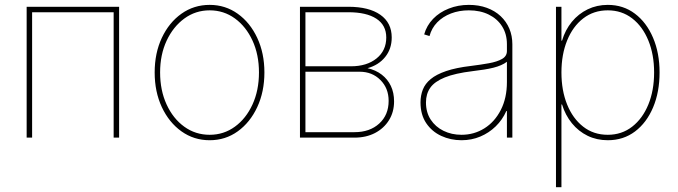

<svg xmlns="http://www.w3.org/2000/svg" viewBox="-20 -567 2794 791"><path d="M470.7 -539.1V0H448.2V-516.6H112.3V0H89.8V-539.1Z M843.8 10.7Q778.8 10.7 727.5 -25.9Q676.3 -62.5 646.7 -125.7Q617.2 -189 617.2 -268.6Q617.2 -348.1 646.7 -411.1Q676.3 -474.1 727.5 -510.5Q778.8 -546.9 843.8 -546.9Q908.2 -546.9 959.2 -510.5Q1010.3 -474.1 1039.8 -410.9Q1069.3 -347.7 1069.3 -268.6Q1069.3 -189 1039.8 -125.7Q1010.3 -62.5 959.5 -25.9Q908.7 10.7 843.8 10.7ZM843.8 -11.7Q901.9 -11.7 947.8 -45.2Q993.7 -78.6 1020.3 -136.7Q1046.9 -194.8 1046.9 -268.6Q1046.9 -341.8 1020.3 -399.7Q993.7 -457.5 947.8 -491Q901.9 -524.4 843.8 -524.4Q785.6 -524.4 739.5 -490.7Q693.4 -457 666.5 -399.4Q639.6 -341.8 639.6 -268.6Q639.6 -194.8 666.3 -136.7Q692.9 -78.6 739 -45.2Q785.2 -11.7 843.8 -11.7Z M1215.8 0V-539.1H1415Q1500 -539.1 1546.9 -506.1Q1593.8 -473.1 1593.8 -412.6Q1593.8 -365.7 1566.9 -332.3Q1540 -298.8 1494.1 -286.1Q1528.3 -278.3 1552.7 -259.5Q1577.1 -240.7 1590.3 -212.9Q1603.5 -185.1 1603.5 -149.4Q1603.5 -105.5 1582.5 -71.8Q1561.5 -38.1 1524.9 -19Q1488.3 0 1440.4 0ZM1238.3 -22.5H1440.4Q1503.4 -22.5 1542.2 -57.9Q1581.1 -93.3 1581.1 -151.4Q1581.1 -203.6 1547.1 -237.5Q1513.2 -271.5 1461.9 -271.5H1238.3ZM1238.3 -293.9H1425.8Q1491.2 -293.9 1531.2 -326.2Q1571.3 -358.4 1571.3 -412.6Q1571.3 -463.4 1530.5 -490Q1489.7 -516.6 1415 -516.6H1238.3Z M1881.3 10.7Q1836.4 10.7 1797.9 -7.1Q1759.3 -24.9 1735.8 -59.8Q1712.4 -94.7 1712.4 -145Q1712.4 -173.3 1721.9 -197.8Q1731.4 -222.2 1754.4 -241.2Q1777.3 -260.3 1817.9 -274.2Q1858.4 -288.1 1920.4 -295.4Q1960 -300.3 1993.9 -306.4Q2027.8 -312.5 2048.1 -324Q2068.4 -335.4 2068.4 -356.9V-384.8Q2068.4 -426.8 2048.8 -458Q2029.3 -489.3 1993.9 -506.8Q1958.5 -524.4 1911.6 -524.4Q1871.6 -524.4 1837.9 -511.5Q1804.2 -498.5 1781.2 -474.9Q1758.3 -451.2 1749.5 -418.5L1727.5 -425.3Q1737.8 -461.9 1764.2 -489.3Q1790.5 -516.6 1828.9 -531.7Q1867.2 -546.9 1911.6 -546.9Q1952.6 -546.9 1985.8 -534.7Q2019 -522.5 2042.5 -500.5Q2065.9 -478.5 2078.4 -449Q2090.8 -419.4 2090.8 -384.8V0H2068.4V-109.4H2065.9Q2049.8 -73.2 2022.2 -46.4Q1994.6 -19.5 1958.7 -4.4Q1922.9 10.7 1881.3 10.7ZM1881.3 -11.7Q1933.1 -11.7 1975.6 -38.3Q2018.1 -64.9 2043.2 -114Q2068.4 -163.1 2068.4 -229V-312.5Q2058.1 -304.7 2044.2 -298.6Q2030.3 -292.5 2012.9 -288.1Q1995.6 -283.7 1973.9 -280.3Q1952.1 -276.9 1927.2 -273.9Q1854.5 -265.1 1812.5 -248Q1770.5 -231 1752.7 -205.6Q1734.9 -180.2 1734.9 -145Q1734.9 -104 1754.4 -74.2Q1773.9 -44.4 1807.1 -28.1Q1840.3 -11.7 1881.3 -11.7Z M2270.5 204.1V-539.1H2293V-399.4H2295.4Q2308.6 -443.8 2335.9 -477.1Q2363.3 -510.3 2401.1 -528.6Q2439 -546.9 2483.9 -546.9Q2547.9 -546.9 2595.7 -510.7Q2643.6 -474.6 2670.4 -411.6Q2697.3 -348.6 2697.3 -268.6Q2697.3 -188 2670.7 -124.8Q2644 -61.5 2596.2 -25.4Q2548.3 10.7 2483.9 10.7Q2438.5 10.7 2400.9 -7.6Q2363.3 -25.9 2336.2 -59.1Q2309.1 -92.3 2295.4 -136.7H2293V204.1ZM2483.9 -11.7Q2541.5 -11.7 2584.5 -45.2Q2627.4 -78.6 2651.1 -136.5Q2674.8 -194.3 2674.8 -268.6Q2674.8 -342.3 2651.1 -400.1Q2627.4 -458 2584.5 -491.2Q2541.5 -524.4 2483.9 -524.4Q2425.8 -524.4 2382.8 -491.2Q2339.8 -458 2316.4 -400.1Q2293 -342.3 2293 -268.6Q2293 -194.3 2316.4 -136.5Q2339.8 -78.6 2382.6 -45.2Q2425.3 -11.7 2483.9 -11.7Z"/></svg>

Font: Inter 18pt Thin
Style: Regular
Weight: 250
Designer: Rasmus Andersson
Foundry: rsms
Version: Version 4.001;git-66647c0bb